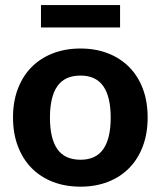

<svg xmlns="http://www.w3.org/2000/svg" viewBox="-20 -710 618 738"><path d="M289.5 -523.5Q347.5 -523.5 395 -505Q442.5 -486.5 476.5 -452.2Q510.5 -418 529 -369Q547.5 -320 547.5 -258.5Q547.5 -197 529 -147.8Q510.5 -98.5 476.5 -64Q442.5 -29.5 395 -11Q347.5 7.5 289.5 7.5Q231 7.5 183.2 -11Q135.5 -29.5 101.5 -64Q67.5 -98.5 48.8 -147.8Q30 -197 30 -258.5Q30 -320 48.8 -369Q67.5 -418 101.5 -452.2Q135.5 -486.5 183.2 -505Q231 -523.5 289.5 -523.5ZM289.5 -96Q348.5 -96 377 -136.8Q405.5 -177.5 405.5 -258Q405.5 -338 377 -378.8Q348.5 -419.5 289.5 -419.5Q229 -419.5 200.5 -378.8Q172 -338 172 -258Q172 -177.5 200.5 -136.8Q229 -96 289.5 -96ZM137.5 -690.5H441.5V-604.5H137.5Z"/></svg>

Font: LatoLatin Heavy
Style: Regular
Weight: 800
Designer: Lukasz Dziedzic with Adam Twardoch and Botio Nikoltchev
Foundry: tyPoland Lukasz Dziedzic
Version: Version 2.015; 2015-08-06; http://www.latofonts.com/